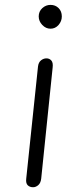

<svg xmlns="http://www.w3.org/2000/svg" viewBox="-20 -786 330 806"><path d="M119 0Q105 0 96.5 -8.2Q88 -16.5 90 -35L139.5 -506.5Q141.5 -524 152 -532.5Q162.5 -541 175 -541Q187.5 -541 195.5 -532Q203.5 -523 201 -502.5L153 -36.5Q151 -18 140.8 -9Q130.5 0 119 0ZM192 -665.5Q172.5 -665.5 157.5 -681.2Q142.5 -697 142.5 -717Q142.5 -738 157.5 -751.8Q172.5 -765.5 192 -765.5Q212.5 -765.5 226 -752Q239.5 -738.5 239.5 -717Q239.5 -697 225.8 -681.2Q212 -665.5 192 -665.5Z"/></svg>

Font: Edu NSW ACT Hand
Style: Regular
Weight: 400
Designer: Tina and Corey Anderson, Eben Sorkin, Mirko Velimirovic
Foundry: Sorkin Type Co.
Version: Version 2.000